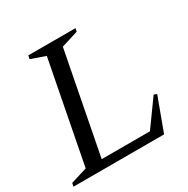

<svg xmlns="http://www.w3.org/2000/svg" viewBox="-179 -843 968 986"><g transform="rotate(-30 305.0 -350.0)"><path d="M-20 0 -16 -20 81 -50 197 -650 112 -680 116 -700H396L392 -681L292 -650L176 -50H462L573 -204L590 -197L517 0Z"/></g></svg>

Font: Wittgenstein-Italic Regular
Style: Italic
Weight: 400
Italic angle: -11°
Designer: Jörg Drees
Foundry: Jörg Drees
Version: Version 1.000; ttfautohint (v1.8.4.7-5d5b)